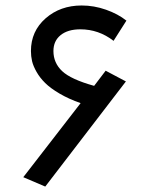

<svg xmlns="http://www.w3.org/2000/svg" viewBox="-20 -666 556 700"><path d="M323.2 -353 365.2 -408.2 439 -369.1 145 14.2 64.9 -20 273.9 -290Q230.5 -305.2 197.3 -324.7Q164.1 -344.2 144.8 -363.3Q125.5 -382.3 113.3 -403.8Q101.1 -425.3 96.9 -443.1Q92.8 -460.9 92.8 -480Q92.8 -552.2 146.2 -599.1Q199.7 -646 277.8 -646Q322.8 -646 366.5 -630.6Q410.2 -615.2 440.9 -590.8L394 -517.1Q339.8 -559.1 272.9 -559.1Q227.1 -559.1 200.9 -537.8Q174.8 -516.6 174.8 -480Q174.8 -436.5 206.8 -406.5Q238.8 -376.5 323.2 -353Z"/></svg>

Font: FiraGO
Style: Regular
Weight: 400
Designer: bBox Type
Foundry: bBox Type GmbH
Version: Version 1.001;PS 001.001;hotconv 1.0.88;makeotf.lib2.5.64775